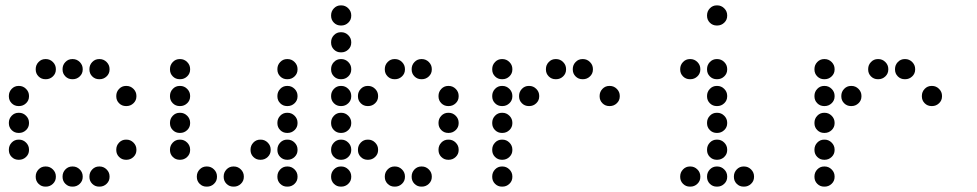

<svg xmlns="http://www.w3.org/2000/svg" viewBox="-20 -708 3640 715"><path d="M149 -488Q134 -488 123.5 -477Q113 -466 113 -451V-449Q113 -434 123.5 -423.5Q134 -413 149 -413H151Q166 -413 177 -423.5Q188 -434 188 -449V-451Q188 -466 177 -477Q166 -488 151 -488ZM249 -488Q234 -488 223.5 -477Q213 -466 213 -451V-449Q213 -434 223.5 -423.5Q234 -413 249 -413H251Q266 -413 277 -423.5Q288 -434 288 -449V-451Q288 -466 277 -477Q266 -488 251 -488ZM349 -488Q334 -488 323.5 -477Q313 -466 313 -451V-449Q313 -434 323.5 -423.5Q334 -413 349 -413H351Q366 -413 377 -423.5Q388 -434 388 -449V-451Q388 -466 377 -477Q366 -488 351 -488ZM49 -388Q34 -388 23.5 -377Q13 -366 13 -351V-349Q13 -334 23.5 -323.5Q34 -313 49 -313H51Q66 -313 77 -323.5Q88 -334 88 -349V-351Q88 -366 77 -377Q66 -388 51 -388ZM449 -388Q434 -388 423.5 -377Q413 -366 413 -351V-349Q413 -334 423.5 -323.5Q434 -313 449 -313H451Q466 -313 477 -323.5Q488 -334 488 -349V-351Q488 -366 477 -377Q466 -388 451 -388ZM49 -288Q34 -288 23.5 -277Q13 -266 13 -251V-249Q13 -234 23.5 -223.5Q34 -213 49 -213H51Q66 -213 77 -223.5Q88 -234 88 -249V-251Q88 -266 77 -277Q66 -288 51 -288ZM49 -188Q34 -188 23.5 -177Q13 -166 13 -151V-149Q13 -134 23.5 -123.5Q34 -113 49 -113H51Q66 -113 77 -123.5Q88 -134 88 -149V-151Q88 -166 77 -177Q66 -188 51 -188ZM449 -188Q434 -188 423.5 -177Q413 -166 413 -151V-149Q413 -134 423.5 -123.5Q434 -113 449 -113H451Q466 -113 477 -123.5Q488 -134 488 -149V-151Q488 -166 477 -177Q466 -188 451 -188ZM149 -88Q134 -88 123.5 -77Q113 -66 113 -51V-49Q113 -34 123.5 -23.5Q134 -13 149 -13H151Q166 -13 177 -23.5Q188 -34 188 -49V-51Q188 -66 177 -77Q166 -88 151 -88ZM249 -88Q234 -88 223.5 -77Q213 -66 213 -51V-49Q213 -34 223.5 -23.5Q234 -13 249 -13H251Q266 -13 277 -23.5Q288 -34 288 -49V-51Q288 -66 277 -77Q266 -88 251 -88ZM349 -88Q334 -88 323.5 -77Q313 -66 313 -51V-49Q313 -34 323.5 -23.5Q334 -13 349 -13H351Q366 -13 377 -23.5Q388 -34 388 -49V-51Q388 -66 377 -77Q366 -88 351 -88Z M649 -488Q634 -488 623.5 -477Q613 -466 613 -451V-449Q613 -434 623.5 -423.5Q634 -413 649 -413H651Q666 -413 677 -423.5Q688 -434 688 -449V-451Q688 -466 677 -477Q666 -488 651 -488ZM1049 -488Q1034 -488 1023.5 -477Q1013 -466 1013 -451V-449Q1013 -434 1023.5 -423.5Q1034 -413 1049 -413H1051Q1066 -413 1077 -423.5Q1088 -434 1088 -449V-451Q1088 -466 1077 -477Q1066 -488 1051 -488ZM649 -388Q634 -388 623.5 -377Q613 -366 613 -351V-349Q613 -334 623.5 -323.5Q634 -313 649 -313H651Q666 -313 677 -323.5Q688 -334 688 -349V-351Q688 -366 677 -377Q666 -388 651 -388ZM1049 -388Q1034 -388 1023.5 -377Q1013 -366 1013 -351V-349Q1013 -334 1023.5 -323.5Q1034 -313 1049 -313H1051Q1066 -313 1077 -323.5Q1088 -334 1088 -349V-351Q1088 -366 1077 -377Q1066 -388 1051 -388ZM649 -288Q634 -288 623.5 -277Q613 -266 613 -251V-249Q613 -234 623.5 -223.5Q634 -213 649 -213H651Q666 -213 677 -223.5Q688 -234 688 -249V-251Q688 -266 677 -277Q666 -288 651 -288ZM1049 -288Q1034 -288 1023.5 -277Q1013 -266 1013 -251V-249Q1013 -234 1023.5 -223.5Q1034 -213 1049 -213H1051Q1066 -213 1077 -223.5Q1088 -234 1088 -249V-251Q1088 -266 1077 -277Q1066 -288 1051 -288ZM649 -188Q634 -188 623.5 -177Q613 -166 613 -151V-149Q613 -134 623.5 -123.5Q634 -113 649 -113H651Q666 -113 677 -123.5Q688 -134 688 -149V-151Q688 -166 677 -177Q666 -188 651 -188ZM949 -188Q934 -188 923.5 -177Q913 -166 913 -151V-149Q913 -134 923.5 -123.5Q934 -113 949 -113H951Q966 -113 977 -123.5Q988 -134 988 -149V-151Q988 -166 977 -177Q966 -188 951 -188ZM1049 -188Q1034 -188 1023.5 -177Q1013 -166 1013 -151V-149Q1013 -134 1023.5 -123.5Q1034 -113 1049 -113H1051Q1066 -113 1077 -123.5Q1088 -134 1088 -149V-151Q1088 -166 1077 -177Q1066 -188 1051 -188ZM749 -88Q734 -88 723.5 -77Q713 -66 713 -51V-49Q713 -34 723.5 -23.5Q734 -13 749 -13H751Q766 -13 777 -23.5Q788 -34 788 -49V-51Q788 -66 777 -77Q766 -88 751 -88ZM849 -88Q834 -88 823.5 -77Q813 -66 813 -51V-49Q813 -34 823.5 -23.5Q834 -13 849 -13H851Q866 -13 877 -23.5Q888 -34 888 -49V-51Q888 -66 877 -77Q866 -88 851 -88ZM1049 -88Q1034 -88 1023.5 -77Q1013 -66 1013 -51V-49Q1013 -34 1023.5 -23.5Q1034 -13 1049 -13H1051Q1066 -13 1077 -23.5Q1088 -34 1088 -49V-51Q1088 -66 1077 -77Q1066 -88 1051 -88Z M1249 -688Q1234 -688 1223.5 -677Q1213 -666 1213 -651V-649Q1213 -634 1223.5 -623.5Q1234 -613 1249 -613H1251Q1266 -613 1277 -623.5Q1288 -634 1288 -649V-651Q1288 -666 1277 -677Q1266 -688 1251 -688ZM1249 -588Q1234 -588 1223.5 -577Q1213 -566 1213 -551V-549Q1213 -534 1223.5 -523.5Q1234 -513 1249 -513H1251Q1266 -513 1277 -523.5Q1288 -534 1288 -549V-551Q1288 -566 1277 -577Q1266 -588 1251 -588ZM1249 -488Q1234 -488 1223.5 -477Q1213 -466 1213 -451V-449Q1213 -434 1223.5 -423.5Q1234 -413 1249 -413H1251Q1266 -413 1277 -423.5Q1288 -434 1288 -449V-451Q1288 -466 1277 -477Q1266 -488 1251 -488ZM1449 -488Q1434 -488 1423.5 -477Q1413 -466 1413 -451V-449Q1413 -434 1423.5 -423.5Q1434 -413 1449 -413H1451Q1466 -413 1477 -423.5Q1488 -434 1488 -449V-451Q1488 -466 1477 -477Q1466 -488 1451 -488ZM1549 -488Q1534 -488 1523.5 -477Q1513 -466 1513 -451V-449Q1513 -434 1523.5 -423.5Q1534 -413 1549 -413H1551Q1566 -413 1577 -423.5Q1588 -434 1588 -449V-451Q1588 -466 1577 -477Q1566 -488 1551 -488ZM1249 -388Q1234 -388 1223.5 -377Q1213 -366 1213 -351V-349Q1213 -334 1223.5 -323.5Q1234 -313 1249 -313H1251Q1266 -313 1277 -323.5Q1288 -334 1288 -349V-351Q1288 -366 1277 -377Q1266 -388 1251 -388ZM1349 -388Q1334 -388 1323.5 -377Q1313 -366 1313 -351V-349Q1313 -334 1323.5 -323.5Q1334 -313 1349 -313H1351Q1366 -313 1377 -323.5Q1388 -334 1388 -349V-351Q1388 -366 1377 -377Q1366 -388 1351 -388ZM1649 -388Q1634 -388 1623.5 -377Q1613 -366 1613 -351V-349Q1613 -334 1623.5 -323.5Q1634 -313 1649 -313H1651Q1666 -313 1677 -323.5Q1688 -334 1688 -349V-351Q1688 -366 1677 -377Q1666 -388 1651 -388ZM1249 -288Q1234 -288 1223.5 -277Q1213 -266 1213 -251V-249Q1213 -234 1223.5 -223.5Q1234 -213 1249 -213H1251Q1266 -213 1277 -223.5Q1288 -234 1288 -249V-251Q1288 -266 1277 -277Q1266 -288 1251 -288ZM1649 -288Q1634 -288 1623.5 -277Q1613 -266 1613 -251V-249Q1613 -234 1623.5 -223.5Q1634 -213 1649 -213H1651Q1666 -213 1677 -223.5Q1688 -234 1688 -249V-251Q1688 -266 1677 -277Q1666 -288 1651 -288ZM1249 -188Q1234 -188 1223.5 -177Q1213 -166 1213 -151V-149Q1213 -134 1223.5 -123.5Q1234 -113 1249 -113H1251Q1266 -113 1277 -123.5Q1288 -134 1288 -149V-151Q1288 -166 1277 -177Q1266 -188 1251 -188ZM1349 -188Q1334 -188 1323.5 -177Q1313 -166 1313 -151V-149Q1313 -134 1323.5 -123.5Q1334 -113 1349 -113H1351Q1366 -113 1377 -123.5Q1388 -134 1388 -149V-151Q1388 -166 1377 -177Q1366 -188 1351 -188ZM1649 -188Q1634 -188 1623.5 -177Q1613 -166 1613 -151V-149Q1613 -134 1623.5 -123.5Q1634 -113 1649 -113H1651Q1666 -113 1677 -123.5Q1688 -134 1688 -149V-151Q1688 -166 1677 -177Q1666 -188 1651 -188ZM1249 -88Q1234 -88 1223.5 -77Q1213 -66 1213 -51V-49Q1213 -34 1223.5 -23.5Q1234 -13 1249 -13H1251Q1266 -13 1277 -23.5Q1288 -34 1288 -49V-51Q1288 -66 1277 -77Q1266 -88 1251 -88ZM1449 -88Q1434 -88 1423.5 -77Q1413 -66 1413 -51V-49Q1413 -34 1423.5 -23.5Q1434 -13 1449 -13H1451Q1466 -13 1477 -23.5Q1488 -34 1488 -49V-51Q1488 -66 1477 -77Q1466 -88 1451 -88ZM1549 -88Q1534 -88 1523.5 -77Q1513 -66 1513 -51V-49Q1513 -34 1523.5 -23.5Q1534 -13 1549 -13H1551Q1566 -13 1577 -23.5Q1588 -34 1588 -49V-51Q1588 -66 1577 -77Q1566 -88 1551 -88Z M1849 -488Q1834 -488 1823.5 -477Q1813 -466 1813 -451V-449Q1813 -434 1823.5 -423.5Q1834 -413 1849 -413H1851Q1866 -413 1877 -423.5Q1888 -434 1888 -449V-451Q1888 -466 1877 -477Q1866 -488 1851 -488ZM2049 -488Q2034 -488 2023.5 -477Q2013 -466 2013 -451V-449Q2013 -434 2023.5 -423.5Q2034 -413 2049 -413H2051Q2066 -413 2077 -423.5Q2088 -434 2088 -449V-451Q2088 -466 2077 -477Q2066 -488 2051 -488ZM2149 -488Q2134 -488 2123.5 -477Q2113 -466 2113 -451V-449Q2113 -434 2123.5 -423.5Q2134 -413 2149 -413H2151Q2166 -413 2177 -423.5Q2188 -434 2188 -449V-451Q2188 -466 2177 -477Q2166 -488 2151 -488ZM1849 -388Q1834 -388 1823.5 -377Q1813 -366 1813 -351V-349Q1813 -334 1823.5 -323.5Q1834 -313 1849 -313H1851Q1866 -313 1877 -323.5Q1888 -334 1888 -349V-351Q1888 -366 1877 -377Q1866 -388 1851 -388ZM1949 -388Q1934 -388 1923.5 -377Q1913 -366 1913 -351V-349Q1913 -334 1923.5 -323.5Q1934 -313 1949 -313H1951Q1966 -313 1977 -323.5Q1988 -334 1988 -349V-351Q1988 -366 1977 -377Q1966 -388 1951 -388ZM2249 -388Q2234 -388 2223.5 -377Q2213 -366 2213 -351V-349Q2213 -334 2223.5 -323.5Q2234 -313 2249 -313H2251Q2266 -313 2277 -323.5Q2288 -334 2288 -349V-351Q2288 -366 2277 -377Q2266 -388 2251 -388ZM1849 -288Q1834 -288 1823.5 -277Q1813 -266 1813 -251V-249Q1813 -234 1823.5 -223.5Q1834 -213 1849 -213H1851Q1866 -213 1877 -223.5Q1888 -234 1888 -249V-251Q1888 -266 1877 -277Q1866 -288 1851 -288ZM1849 -188Q1834 -188 1823.5 -177Q1813 -166 1813 -151V-149Q1813 -134 1823.5 -123.5Q1834 -113 1849 -113H1851Q1866 -113 1877 -123.5Q1888 -134 1888 -149V-151Q1888 -166 1877 -177Q1866 -188 1851 -188ZM1849 -88Q1834 -88 1823.5 -77Q1813 -66 1813 -51V-49Q1813 -34 1823.5 -23.5Q1834 -13 1849 -13H1851Q1866 -13 1877 -23.5Q1888 -34 1888 -49V-51Q1888 -66 1877 -77Q1866 -88 1851 -88Z M2649 -688Q2634 -688 2623.5 -677Q2613 -666 2613 -651V-649Q2613 -634 2623.5 -623.5Q2634 -613 2649 -613H2651Q2666 -613 2677 -623.5Q2688 -634 2688 -649V-651Q2688 -666 2677 -677Q2666 -688 2651 -688ZM2549 -488Q2534 -488 2523.5 -477Q2513 -466 2513 -451V-449Q2513 -434 2523.5 -423.5Q2534 -413 2549 -413H2551Q2566 -413 2577 -423.5Q2588 -434 2588 -449V-451Q2588 -466 2577 -477Q2566 -488 2551 -488ZM2649 -488Q2634 -488 2623.5 -477Q2613 -466 2613 -451V-449Q2613 -434 2623.5 -423.5Q2634 -413 2649 -413H2651Q2666 -413 2677 -423.5Q2688 -434 2688 -449V-451Q2688 -466 2677 -477Q2666 -488 2651 -488ZM2649 -388Q2634 -388 2623.5 -377Q2613 -366 2613 -351V-349Q2613 -334 2623.5 -323.5Q2634 -313 2649 -313H2651Q2666 -313 2677 -323.5Q2688 -334 2688 -349V-351Q2688 -366 2677 -377Q2666 -388 2651 -388ZM2649 -288Q2634 -288 2623.5 -277Q2613 -266 2613 -251V-249Q2613 -234 2623.5 -223.5Q2634 -213 2649 -213H2651Q2666 -213 2677 -223.5Q2688 -234 2688 -249V-251Q2688 -266 2677 -277Q2666 -288 2651 -288ZM2649 -188Q2634 -188 2623.5 -177Q2613 -166 2613 -151V-149Q2613 -134 2623.5 -123.5Q2634 -113 2649 -113H2651Q2666 -113 2677 -123.5Q2688 -134 2688 -149V-151Q2688 -166 2677 -177Q2666 -188 2651 -188ZM2549 -88Q2534 -88 2523.5 -77Q2513 -66 2513 -51V-49Q2513 -34 2523.5 -23.5Q2534 -13 2549 -13H2551Q2566 -13 2577 -23.5Q2588 -34 2588 -49V-51Q2588 -66 2577 -77Q2566 -88 2551 -88ZM2649 -88Q2634 -88 2623.5 -77Q2613 -66 2613 -51V-49Q2613 -34 2623.5 -23.5Q2634 -13 2649 -13H2651Q2666 -13 2677 -23.5Q2688 -34 2688 -49V-51Q2688 -66 2677 -77Q2666 -88 2651 -88ZM2749 -88Q2734 -88 2723.5 -77Q2713 -66 2713 -51V-49Q2713 -34 2723.5 -23.5Q2734 -13 2749 -13H2751Q2766 -13 2777 -23.5Q2788 -34 2788 -49V-51Q2788 -66 2777 -77Q2766 -88 2751 -88Z M3049 -488Q3034 -488 3023.5 -477Q3013 -466 3013 -451V-449Q3013 -434 3023.5 -423.5Q3034 -413 3049 -413H3051Q3066 -413 3077 -423.5Q3088 -434 3088 -449V-451Q3088 -466 3077 -477Q3066 -488 3051 -488ZM3249 -488Q3234 -488 3223.5 -477Q3213 -466 3213 -451V-449Q3213 -434 3223.5 -423.5Q3234 -413 3249 -413H3251Q3266 -413 3277 -423.5Q3288 -434 3288 -449V-451Q3288 -466 3277 -477Q3266 -488 3251 -488ZM3349 -488Q3334 -488 3323.5 -477Q3313 -466 3313 -451V-449Q3313 -434 3323.5 -423.5Q3334 -413 3349 -413H3351Q3366 -413 3377 -423.5Q3388 -434 3388 -449V-451Q3388 -466 3377 -477Q3366 -488 3351 -488ZM3049 -388Q3034 -388 3023.5 -377Q3013 -366 3013 -351V-349Q3013 -334 3023.5 -323.5Q3034 -313 3049 -313H3051Q3066 -313 3077 -323.5Q3088 -334 3088 -349V-351Q3088 -366 3077 -377Q3066 -388 3051 -388ZM3149 -388Q3134 -388 3123.5 -377Q3113 -366 3113 -351V-349Q3113 -334 3123.5 -323.5Q3134 -313 3149 -313H3151Q3166 -313 3177 -323.5Q3188 -334 3188 -349V-351Q3188 -366 3177 -377Q3166 -388 3151 -388ZM3449 -388Q3434 -388 3423.5 -377Q3413 -366 3413 -351V-349Q3413 -334 3423.5 -323.5Q3434 -313 3449 -313H3451Q3466 -313 3477 -323.5Q3488 -334 3488 -349V-351Q3488 -366 3477 -377Q3466 -388 3451 -388ZM3049 -288Q3034 -288 3023.5 -277Q3013 -266 3013 -251V-249Q3013 -234 3023.5 -223.5Q3034 -213 3049 -213H3051Q3066 -213 3077 -223.5Q3088 -234 3088 -249V-251Q3088 -266 3077 -277Q3066 -288 3051 -288ZM3049 -188Q3034 -188 3023.5 -177Q3013 -166 3013 -151V-149Q3013 -134 3023.5 -123.5Q3034 -113 3049 -113H3051Q3066 -113 3077 -123.5Q3088 -134 3088 -149V-151Q3088 -166 3077 -177Q3066 -188 3051 -188ZM3049 -88Q3034 -88 3023.5 -77Q3013 -66 3013 -51V-49Q3013 -34 3023.5 -23.5Q3034 -13 3049 -13H3051Q3066 -13 3077 -23.5Q3088 -34 3088 -49V-51Q3088 -66 3077 -77Q3066 -88 3051 -88Z"/></svg>

Font: Doto Rounded
Style: Bold
Weight: 700
Monospace: yes
Version: Version 1.000